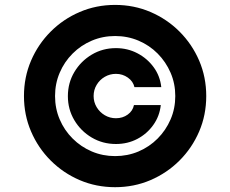

<svg xmlns="http://www.w3.org/2000/svg" viewBox="-20 -759 948 790"><path d="M259.3 -363.3Q259.3 -418 285.9 -462.6Q312.5 -507.3 357.4 -534.2Q402.3 -561 457 -561Q504.9 -561 545.4 -539.8Q585.9 -518.6 612.3 -482.4Q638.7 -446.3 643.6 -400.4H533.2Q527.8 -424.3 506.1 -439.7Q484.4 -455.1 457 -455.1Q432.1 -455.1 411.1 -442.9Q390.1 -430.7 377.7 -409.9Q365.2 -389.2 365.2 -363.8Q365.2 -338.9 377.7 -318.1Q390.1 -297.4 411.1 -284.9Q432.1 -272.5 457 -272.5Q484.9 -272.5 505.6 -287.6Q526.4 -302.7 531.2 -326.7H641.6Q636.7 -281.2 610.8 -244.9Q585 -208.5 545.2 -187.5Q505.4 -166.5 457 -166.5Q402.3 -166.5 357.4 -193.1Q312.5 -219.7 285.9 -264.4Q259.3 -309.1 259.3 -363.3ZM453.6 11.2Q376 11.2 308.1 -17.8Q240.2 -46.9 188.5 -98.6Q136.7 -150.4 107.7 -218.3Q78.6 -286.1 78.6 -363.8Q78.6 -441.4 107.7 -509.3Q136.7 -577.1 188.5 -628.9Q240.2 -680.7 308.1 -709.7Q376 -738.8 453.6 -738.8Q531.2 -738.8 599.1 -709.7Q667 -680.7 718.8 -628.9Q770.5 -577.1 799.6 -509.3Q828.6 -441.4 828.6 -363.8Q828.6 -286.1 799.6 -218.3Q770.5 -150.4 718.8 -98.6Q667 -46.9 599.1 -17.8Q531.2 11.2 453.6 11.2ZM453.6 -116.7Q504.9 -116.7 549.8 -135.7Q594.7 -154.8 628.7 -189Q662.6 -223.1 681.9 -267.8Q701.2 -312.5 701.2 -363.8Q701.2 -415 681.9 -459.7Q662.6 -504.4 628.7 -538.6Q594.7 -572.8 549.8 -591.8Q504.9 -610.8 453.6 -610.8Q402.8 -610.8 357.9 -591.8Q313 -572.8 278.8 -538.6Q244.6 -504.4 225.6 -459.7Q206.5 -415 206.5 -363.8Q206.5 -312.5 225.6 -267.8Q244.6 -223.1 278.8 -189Q313 -154.8 357.9 -135.7Q402.8 -116.7 453.6 -116.7Z"/></svg>

Font: Inter 20pt ExtraBold
Style: Regular
Weight: 800
Version: Version 4.001;git-66647c0bb